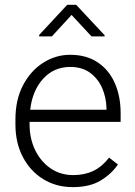

<svg xmlns="http://www.w3.org/2000/svg" viewBox="-20 -765 557 795"><path d="M281.2 9.8Q212.4 9.8 158.7 -23.4Q105 -56.6 74.5 -115.2Q43.9 -173.8 43.9 -249.5V-270.5Q43.9 -352.1 75.4 -412.1Q106.9 -472.2 158.7 -505.1Q210.4 -538.1 270.5 -538.1Q337.9 -538.1 384.5 -506.8Q431.2 -475.6 455.3 -421.1Q479.5 -366.7 479.5 -295.9V-260.3H102.5V-249.5Q102.5 -191.4 125.5 -143.8Q148.4 -96.2 189.2 -68.1Q230 -40 283.7 -40Q330.1 -40 366.5 -57.4Q402.8 -74.7 431.6 -112.3L468.3 -84Q442.4 -45.4 397.2 -17.8Q352.1 9.8 281.2 9.8ZM270.5 -487.8Q203.6 -487.8 158.9 -439.2Q114.3 -390.6 105 -310.5H420.9V-316.9Q419.9 -361.3 403.1 -400.1Q386.2 -439 353.3 -463.4Q320.3 -487.8 270.5 -487.8ZM295.4 -745.1 413.1 -619.1V-614.3H358.9L276.4 -703.1L194.8 -614.3H142.1V-620.1L258.3 -745.1Z"/></svg>

Font: Vazirmatn RD ExtraLight
Style: Regular
Weight: 200
Designer: Saber Rastikerdar
Foundry: Saber Rastikerdar
Version: Version 32.102